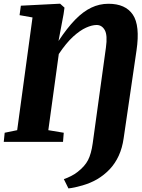

<svg xmlns="http://www.w3.org/2000/svg" viewBox="-24 -772 772 1045"><path d="M348.5 253.5 323.5 203Q342.5 196.5 362.8 186.2Q383 176 398 164Q438 133 455.2 99.2Q472.5 65.5 480.5 8.5L552.5 -513Q562 -580.5 546.2 -608.2Q530.5 -636 502 -636Q477 -636 444.5 -621.5Q412 -607 374.2 -572.8Q336.5 -538.5 296 -478L239 -63.5L323 -49.5L319 0H-3.5L1.5 -49.5L69.5 -63.5L153 -677L82.5 -689.5L89.5 -741L296 -751.5H303.5L327 -730.5L322 -695L294.5 -549Q341.5 -620 384.8 -664.5Q428 -709 472.5 -730.2Q517 -751.5 566.5 -751.5Q659 -751.5 699 -692.2Q739 -633 719 -497.5L649 -19.5Q641.5 33.5 622.2 75.5Q603 117.5 573 149.2Q543 181 504 204Q468.5 224.5 424.8 237.2Q381 250 348.5 253.5Z"/></svg>

Font: Merriweather 24pt Black
Style: Italic
Weight: 900
Italic angle: -7.8°
Designer: Eben Sorkin
Foundry: Eben Sorkin
Version: Version 2.101